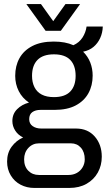

<svg xmlns="http://www.w3.org/2000/svg" viewBox="-20 -743 531 947"><path d="M149 184Q112 184 81.5 168Q51 152 33 122Q15 92 15 54Q15 11 37.5 -19.5Q60 -50 94 -65Q69 -77 55 -99Q41 -121 41 -146Q41 -181 64.5 -204.5Q88 -228 123 -237Q90 -259 72.5 -293.5Q55 -328 55 -369Q55 -418 76 -456Q97 -494 139.5 -516Q182 -538 245 -538Q274 -538 298 -533.5Q322 -529 342 -520Q371 -533 387 -558Q403 -583 407 -612H487Q486 -581 474 -555Q462 -529 441 -511.5Q420 -494 390 -488Q414 -464 425.5 -434Q437 -404 437 -370Q437 -321 416 -283Q395 -245 353.5 -223Q312 -201 249 -201H180Q155 -201 139.5 -190Q124 -179 124 -155Q124 -133 141 -121Q158 -109 184 -109H355Q413 -109 447.5 -69.5Q482 -30 482 30Q482 73 462.5 108Q443 143 407 163.5Q371 184 322 184ZM172 120H318Q341 120 359 110Q377 100 387.5 82Q398 64 398 43Q398 7 379 -14.5Q360 -36 330 -36H172Q141 -36 120 -13.5Q99 9 99 43Q99 78 119.5 99Q140 120 172 120ZM246 -264Q300 -264 326.5 -291.5Q353 -319 353 -369Q353 -420 326.5 -447.5Q300 -475 246 -475Q192 -475 165 -447.5Q138 -420 138 -369Q138 -337 150 -313Q162 -289 186 -276.5Q210 -264 246 -264ZM110 -723H182L263 -610H222L303 -723H375L280 -591H205Z"/></svg>

Font: Archivo SemiCondensed
Style: Regular
Weight: 400
Width: 4
Designer: Hector Gatti
Foundry: Omnibus-Type
Version: Version 2.001